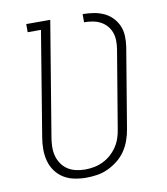

<svg xmlns="http://www.w3.org/2000/svg" viewBox="-83 -805 766 882"><g transform="rotate(-10 300.0 -363.5)"><path d="M249 8Q221 8 193.5 2.5Q166 -3 143.5 -17Q121 -31 105.5 -52.5Q90 -74 83 -100Q76 -126 76 -154.5Q76 -183 81 -211L161 -697H99V-735H211L123 -204Q119 -182 118.5 -160Q118 -138 123 -118Q128 -98 139.5 -80.5Q151 -63 168 -51.5Q185 -40 206.5 -35Q228 -30 249 -30Q271 -30 292 -34Q313 -38 333 -47.5Q353 -57 370 -72Q387 -87 399.5 -105.5Q412 -124 419 -144.5Q426 -165 429 -186L490 -551Q493 -571 492.5 -590.5Q492 -610 485.5 -627.5Q479 -645 466.5 -659Q454 -673 437.5 -681.5Q421 -690 401.5 -693.5Q382 -697 362 -697V-735Q388 -735 413 -731Q438 -727 460 -717Q482 -707 499 -689.5Q516 -672 525.5 -650Q535 -628 536 -602Q537 -576 533 -551L471 -179Q467 -154 458 -128.5Q449 -103 434 -80.5Q419 -58 397 -40.5Q375 -23 350.5 -11.5Q326 0 300 4Q274 8 249 8Z"/></g></svg>

Font: Iosevka Curly Slab XLtExObl
Style: Regular
Weight: 200
Width: 7
Italic angle: -9°
Monospace: yes
Designer: Belleve Invis
Foundry: Belleve Invis
Version: Version 11.0.0; ttfautohint (v1.8.3)